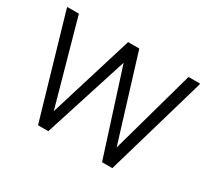

<svg xmlns="http://www.w3.org/2000/svg" viewBox="-137 -924 1249 1148"><g transform="rotate(30 487.5 -350.0)"><path d="M673 0 449 -700H526L735 -21L744 0ZM673 0 677 -21 866 -700H945V-692L744 0ZM231 0 30 -692V-700H109L298 -21L302 0ZM231 0 240 -21 449 -700H526L302 0Z"/></g></svg>

Font: Fustat
Style: Regular
Weight: 400
Designer: Mohamed Gaber, Khaled Hosny, Laura Garcia Mut
Foundry: Kief Type Foundry, Alif Type Foundry, Hard Type Foundry
Version: Version 1.007